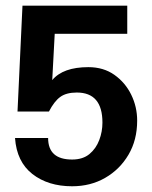

<svg xmlns="http://www.w3.org/2000/svg" viewBox="-20 -648 539 680"><path d="M465.8 -220.7Q465.8 -269.5 444.8 -312.5Q423.8 -355.5 385.3 -382.8Q346.7 -410.2 293 -410.2Q203.1 -410.2 165 -364.3L173.8 -528.3H430.7V-627.9H59.6L42 -252.9H153.3Q171.9 -289.1 193.4 -304.7Q214.8 -320.3 252 -320.3Q342.8 -320.3 342.8 -213.9Q342.8 -181.6 331.5 -151.9Q320.3 -122.1 296.9 -102.5Q273.4 -83 235.4 -83Q150.4 -83 150.4 -159.2H33.2Q39.1 -75.2 94.7 -31.7Q150.4 11.7 235.4 11.7Q300.8 11.7 352.5 -18.1Q404.3 -47.9 435.1 -100.1Q465.8 -152.3 465.8 -220.7Z"/></svg>

Font: Namkio Khamti Book
Style: Bold
Weight: 800
Designer: Debbi Hosken
Foundry: SIL International
Version: Version 3.917